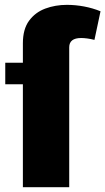

<svg xmlns="http://www.w3.org/2000/svg" viewBox="-20 -783 440 803"><path d="M2 -430.7V-520.5H75.7V-602.1Q75.7 -661.1 101.6 -696.3Q127.4 -731.4 169.4 -747.1Q211.4 -762.7 259.8 -762.7Q295.4 -762.7 331.8 -755.9Q368.2 -749 400.4 -735.8L375 -616.2Q359.9 -620.1 345.2 -622.1Q330.6 -624 319.3 -624Q269.5 -624 269.5 -585V0H75.7V-430.7Z"/></svg>

Font: Estedad-FD Black
Style: Regular
Weight: 900
Designer: Amin Abedi
Version: Version 7.3